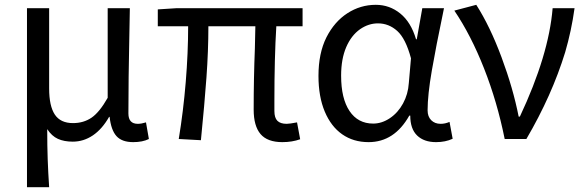

<svg xmlns="http://www.w3.org/2000/svg" viewBox="-20 -577 2427 797"><path d="M92 -543H184V-210Q184 -137 207.5 -101.5Q231 -66 283 -66Q327 -66 360 -88.5Q393 -111 427 -171V-543H519L516 -378Q515 -327 514 -258Q513 -189 513 -106Q513 -63 552 -63Q567 -63 586 -69L598 0Q572 13 533 13Q486 13 463.5 -12Q441 -37 435 -92H433Q404 -41 365.5 -15Q327 11 282 11Q246 11 220.5 -0.5Q195 -12 176 -41Q176 29 178 84.5Q180 140 184 200H92Z M1033 -122Q1033 -251 1038 -376L1040 -468H845Q845 -366 837 -255.5Q829 -145 814 5L722 0Q741 -115 751 -236.5Q761 -358 761 -468H635V-538L713 -543H1236V-468H1127Q1119 -337 1119 -158V-116Q1119 -88 1131.5 -75.5Q1144 -63 1170 -63Q1182 -63 1213 -69L1226 1Q1193 13 1152 13Q1090 13 1061.5 -20.5Q1033 -54 1033 -122Z M1302 -262Q1302 -356 1335 -422Q1368 -487 1422 -522Q1476 -557 1540 -557Q1597 -557 1641.5 -521Q1686 -485 1707 -414H1710L1733 -543H1823L1819 -523Q1790 -385 1772.5 -284Q1755 -183 1755 -119Q1755 -93 1770 -78Q1785 -63 1809 -63Q1828 -63 1846 -71L1859 -1Q1829 13 1790 13Q1740 13 1711.5 -14.5Q1683 -42 1683 -97H1679Q1617 13 1510 13Q1447 13 1400.5 -19.5Q1354 -52 1328 -114Q1302 -176 1302 -262ZM1677 -232 1686 -335Q1664 -417 1629 -448.5Q1594 -480 1549 -480Q1510 -480 1475 -456Q1438 -430 1417 -381Q1396 -332 1396 -263Q1396 -168 1431 -116Q1466 -64 1529 -64Q1565 -64 1598.5 -86.5Q1632 -109 1653 -147.5Q1674 -186 1677 -232Z M1866 -533 1957 -557Q2014 -468 2062 -339Q2110 -210 2133 -93H2138Q2258 -348 2274 -543H2365Q2352 -449 2326 -360Q2271 -181 2165 0H2075Q2044 -154 1989.5 -292.5Q1935 -431 1866 -533Z"/></svg>

Font: Merged Yaku Han JP
Style: Regular
Weight: 400
Designer: Ryoko NISHIZUKA 西塚涼子 (kana, bopomofo & ideographs); Paul D. Hunt (Latin, Greek & Cyrillic); Sandoll Communications 산돌커뮤니
Foundry: Adobe
Version: Version 2.004